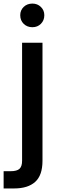

<svg xmlns="http://www.w3.org/2000/svg" viewBox="-48 -789 332 1071"><path d="M75.2 -550.8H189V107.9Q189 189 148.2 225.6Q107.4 262.2 30.8 262.2H-27.8V166H11.2Q46.4 166 60.8 152.6Q75.2 139.2 75.2 107.9ZM132.8 -637.2Q103.5 -637.2 84.2 -656Q64.9 -674.8 64.9 -704.1Q64.9 -731.9 84.2 -750.5Q103.5 -769 132.8 -769Q160.6 -769 179.9 -750.5Q199.2 -731.9 199.2 -704.1Q199.2 -675.3 180.2 -656.2Q161.1 -637.2 132.8 -637.2Z"/></svg>

Font: SVN-Poppins Medium
Style: Regular
Weight: 500
Designer: Ninad Kale (Devanagari), Jonny Pinhorn (Latin)
Foundry: Indian Type Foundry
Version: Version 3.002 2017